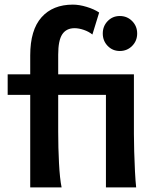

<svg xmlns="http://www.w3.org/2000/svg" viewBox="-20 -811 689 831"><path d="M110.8 0Q110.8 -68.4 110.8 -143.3Q110.8 -218.3 110.8 -290.3Q110.8 -362.3 110.8 -422.6Q110.8 -482.9 110.8 -522.5Q110.8 -562 110.8 -571.3Q110.8 -681.2 159.7 -736.1Q208.5 -791 295.4 -791Q322.8 -791 355 -781.2Q387.2 -771.5 409.2 -756.8L379.9 -661.6Q364.3 -674.3 342.8 -681.6Q321.3 -689 302.7 -689Q267.1 -689 249.5 -662.6Q231.9 -636.2 231.9 -574.2V-241.2Q231.9 -170.4 235.4 -104.5Q238.8 -38.6 246.6 0ZM13.2 -489.3H559.6Q559.6 -453.6 559.6 -413.1Q559.6 -372.6 559.6 -335Q559.6 -297.4 559.6 -269.5Q559.6 -241.7 559.6 -231.9Q559.6 -200.7 560.8 -156Q562 -111.3 564.2 -68.8Q566.4 -26.4 569.3 0H438.5V-400.4H13.2ZM424.8 -666Q424.8 -697.8 446 -719.7Q467.3 -741.7 498.5 -741.7Q530.3 -741.7 552 -719.7Q573.7 -697.8 573.7 -666Q573.7 -634.3 552 -612.3Q530.3 -590.3 498.5 -590.3Q467.3 -590.3 446 -612.3Q424.8 -634.3 424.8 -666Z"/></svg>

Font: Kanchenjunga
Style: Bold
Weight: 700
Designer: Becca Hirsbrunner Spalinger
Foundry: SIL International
Version: Version 2.001